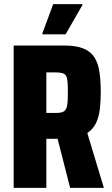

<svg xmlns="http://www.w3.org/2000/svg" viewBox="-20 -908 539 928"><path d="M46 0V-688H290Q349 -688 384.5 -673Q420 -658 437.5 -629Q455 -600 461 -558Q467 -516 467 -462Q467 -419 462.5 -380.5Q458 -342 444 -313Q430 -284 402 -265L482 0H319L254 -254L277 -240Q272 -238 265.5 -237.5Q259 -237 247 -237H204V0ZM204 -362H250Q271 -362 282.5 -366.5Q294 -371 299.5 -382Q305 -393 306.5 -412.5Q308 -432 308 -461Q308 -492 306.5 -511Q305 -530 300 -540Q295 -550 283 -554Q271 -558 250 -558H204ZM185 -742V-747L237 -888H378V-883L297 -742Z"/></svg>

Font: Saira Condensed ExtraBold
Style: Regular
Weight: 800
Width: 3
Designer: Hector Gatti with collaboration of the Omnibus-Type team
Foundry: Omnibus-Type
Version: Version 1.101